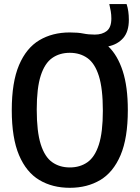

<svg xmlns="http://www.w3.org/2000/svg" viewBox="-20 -908 682 938"><path d="M321 9.5Q236 9.5 172.2 -28.5Q108.5 -66.5 73 -150Q37.5 -233.5 37.5 -370Q37.5 -506.5 73 -590Q108.5 -673.5 172.2 -711.5Q236 -749.5 321 -749.5Q361 -749.5 386.8 -744.2Q412.5 -739 443 -739Q479.5 -739 501.8 -756.8Q524 -774.5 524 -817.5Q524 -836 521.2 -852.8Q518.5 -869.5 514 -888H598.5Q609.5 -855 609.5 -811Q609.5 -753.5 581.8 -722Q554 -690.5 509 -681.5Q554.5 -638 579.5 -561.2Q604.5 -484.5 604.5 -370Q604.5 -233.5 569 -150Q533.5 -66.5 469.8 -28.5Q406 9.5 321 9.5ZM321 -90Q371 -90 407.2 -115.5Q443.5 -141 463 -201.5Q482.5 -262 482.5 -367Q482.5 -475 463 -536.8Q443.5 -598.5 407.2 -624.2Q371 -650 321 -650Q271 -650 234.8 -624.5Q198.5 -599 179 -538.5Q159.5 -478 159.5 -373Q159.5 -265 179 -203.2Q198.5 -141.5 234.8 -115.8Q271 -90 321 -90Z"/></svg>

Font: Encode Sans Condensed SemiBold
Style: Regular
Weight: 600
Width: 3
Designer: Multiple Designers
Foundry: Impallari Type
Version: Version 3.000; ttfautohint (v1.8.3) -l 8 -r 50 -G 200 -x 14 